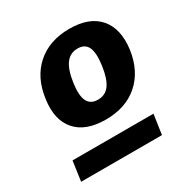

<svg xmlns="http://www.w3.org/2000/svg" viewBox="-126 -760 666 699"><g transform="rotate(-30 207.5 -411.0)"><path d="M210 -310.1Q125.5 -310.1 85.2 -356.4Q44.9 -402.8 57.1 -485.8Q68.4 -569.3 121.8 -616.2Q175.3 -663.1 258.8 -663.1Q343.3 -663.1 383.3 -616.2Q423.3 -569.3 412.1 -485.8Q399.9 -402.8 346.9 -356.4Q293.9 -310.1 210 -310.1ZM18.1 -159.2 29.8 -242.2H370.1L357.9 -159.2ZM173.8 -485.8Q166.5 -435.5 178.2 -411.4Q189.9 -387.2 221.2 -387.2Q252.4 -387.2 270 -411.1Q287.6 -435.1 294.9 -485.8Q302.2 -537.1 291.3 -561.5Q280.3 -585.9 249 -585.9Q217.8 -585.9 199.5 -561.5Q181.2 -537.1 173.8 -485.8Z"/></g></svg>

Font: Human Sans Bold
Style: Italic
Weight: 700
Italic angle: -8°
Designer: Tim Radville
Foundry: Continuum
Version: Version 1.000;FEAKit 1.0